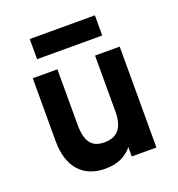

<svg xmlns="http://www.w3.org/2000/svg" viewBox="-128 -797 848 914"><g transform="rotate(-20 296.0 -339.5)"><path d="M252.6 12Q167.1 12 120.2 -41.1Q73.2 -94.3 73.2 -192V-511H198V-231.2Q198 -166.5 220.1 -136.9Q242.1 -107.4 289.4 -107.4Q340.4 -107.4 364.6 -137.3Q388.8 -167.2 388.8 -229.2V-511H513.6V0H388.8V-47.8Q365.5 -18.1 331.1 -3.1Q296.8 12 252.6 12ZM123.6 -589.2V-691.4H453.6V-589.2Z"/></g></svg>

Font: Overpass
Style: Regular
Weight: 400
Designer: Delve Withrington, Dave Bailey, Thomas Jockin
Foundry: Delve Fonts LLC
Version: Version 4.000